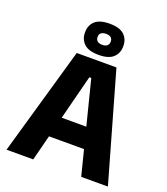

<svg xmlns="http://www.w3.org/2000/svg" viewBox="-153 -961 929 1068"><g transform="rotate(20 311.5 -427.5)"><path d="M169.5 0H11.5L194.5 -639H429.5L611.5 0H453.5L318 -536H306.5ZM455 -150.5H167V-272H455ZM198.5 -761V-764Q198.5 -804.5 225.5 -829.8Q252.5 -855 312 -855Q371 -855 398 -829.8Q425 -804.5 425 -764V-761Q425 -721.5 398 -696Q371 -670.5 312 -670.5Q252.5 -670.5 225.5 -696Q198.5 -721.5 198.5 -761ZM273 -764V-762Q273 -747 283 -738.5Q293 -730 312 -730Q330.5 -730 340.5 -738.5Q350.5 -747 350.5 -762V-764Q350.5 -779 340.5 -787Q330.5 -795 312 -795Q293 -795 283 -787Q273 -779 273 -764Z"/></g></svg>

Font: Anek Malayalam Medium
Style: Bold
Weight: 700
Version: Version 1.003